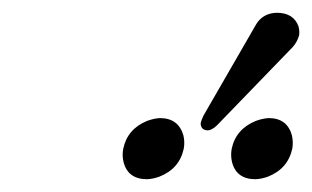

<svg xmlns="http://www.w3.org/2000/svg" viewBox="-20 -806 486 299"><path d="M411.1 -786.1Q437 -786.1 444.8 -765.1Q446.8 -757.8 445.8 -751Q442.9 -740.7 436 -732.9L317.9 -610.8Q310.1 -603.5 304.2 -603Q293.5 -603 292.5 -612.8Q292.5 -614.7 293 -616.2Q294.4 -620.6 296.9 -626L379.4 -769Q390.1 -785.6 411.1 -786.1ZM171.9 -574.2Q178.2 -605 209 -617.7Q219.7 -621.6 229 -622.1Q257.8 -622.1 265.6 -595.2Q268.1 -584.5 266.1 -574.2Q259.3 -543 228 -530.8Q218.3 -527.3 209 -526.9Q179.2 -526.9 172.4 -553.7Q169.9 -564 171.9 -574.2ZM340.8 -574.2Q347.2 -605 378.4 -617.7Q389.2 -621.6 398.4 -622.1Q427.2 -622.1 434.6 -595.2Q437 -584.5 435.1 -574.2Q428.2 -543 397 -530.8Q387.2 -527.3 377.9 -526.9Q348.1 -526.9 341.3 -553.7Q338.9 -564 340.8 -574.2Z"/></svg>

Font: Linux Biolinum Slanted O
Style: Slanted
Weight: 400
Designer: Philipp H. Poll
Foundry: Philipp H. Poll
Version: Version 1.0.4